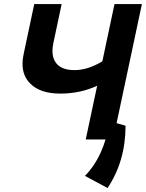

<svg xmlns="http://www.w3.org/2000/svg" viewBox="-20 -696 728 958"><path d="M544.4 0H407.7L464.8 -268.1Q380.4 -229 280.8 -229Q181.2 -229 131.8 -278.3Q92.3 -316.9 92.3 -377.4Q92.3 -400.4 98.1 -426.8L150.9 -675.8H287.6L246.1 -480.5Q241.7 -459.5 241.7 -441.9Q241.7 -407.2 257.8 -384.3Q284.2 -346.2 351.6 -346.2Q418.9 -346.2 490.7 -390.1L551.3 -675.8H688ZM516.6 242.2 403.8 181.6Q499 85 527.8 -91.3L606.4 -68.8Q606.4 107.9 516.6 242.2Z"/></svg>

Font: Cadman
Style: Bold Italic
Weight: 700
Italic angle: -12°
Designer: Paul James MIller
Foundry: High-Logic / Made with FontCreator
Version: Version 2.114;March 28, 2021;FontCreator 13.0.0.2683 64-bit